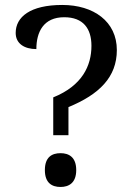

<svg xmlns="http://www.w3.org/2000/svg" viewBox="-20 -744 540 771"><path d="M254.9 -314C378.4 -364.7 449.2 -434.1 449.2 -543C449.2 -657.7 356 -724.1 230 -724.1C101.1 -724.1 43 -675.8 43 -611.8C43 -568.8 78.1 -546.9 126 -546.9C126 -615.7 154.8 -674.8 237.8 -674.8C314.5 -674.8 347.2 -628.9 347.2 -560.1C347.2 -480 310.1 -399.9 193.8 -353V-201.2H254.9ZM160.2 -61C160.2 -9.8 188 6.8 223.1 6.8C256.8 6.8 286.1 -9.8 286.1 -61C286.1 -112.8 256.8 -128.9 223.1 -128.9C188 -128.9 160.2 -112.8 160.2 -61Z"/></svg>

Font: Gandom
Style: Regular
Weight: 400
Foundry: DejaVu fonts team - Redesigned by Saber Rastikerdar - Based on Samim Font
Version: Version 0.8